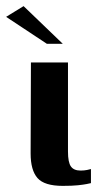

<svg xmlns="http://www.w3.org/2000/svg" viewBox="-56 -603 325 627"><path d="M149 4Q89 4 66.5 -21.5Q44 -47 44 -102L45 -399H166V-108Q166 -73 175.5 -59.5Q185 -46 207 -46Q219 -46 228.5 -48Q238 -50 241 -51V-5Q237 -4 227 -2Q217 0 198.5 2Q180 4 149 4ZM97 -460 -36 -548 21 -583 149 -460Z"/></svg>

Font: Genos Thin SemiBold
Style: Regular
Weight: 600
Version: Version 1.010